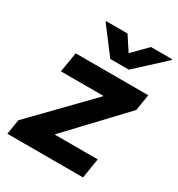

<svg xmlns="http://www.w3.org/2000/svg" viewBox="-182 -891 936 1009"><g transform="rotate(30 286.0 -386.0)"><path d="M397.7 -610.8H285.2L166.5 -767L167.3 -772H296.5L353.3 -685.4L438.9 -772H567.8L567.1 -767ZM472.3 0H13.1L27.7 -90.2L349.1 -420.8L350.5 -424.7H92.7L112.9 -545.5H553.3L537.6 -447.1L233.3 -124.6L231.9 -120.7H491.8Z"/></g></svg>

Font: Linik Sans
Style: Bold Italic
Weight: 700
Italic angle: 9°
Designer: Fonts by Rasmus Andersson / Changes by Cristiano Sobral with parts from Marc Monis
Foundry: rsms
Version: Version 3.020; ttfautohint (v1.6)